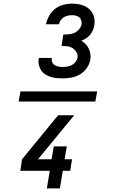

<svg xmlns="http://www.w3.org/2000/svg" viewBox="-20 -873 640 1061"><path d="M83 -312 93 -368H517L507 -312ZM327 -440Q309 -440 292 -441.5Q275 -443 259 -448.5Q243 -454 229 -463Q215 -472 206.5 -485.5Q198 -499 194.5 -515.5Q191 -532 194 -550L195 -553H266V-552Q264 -540 268.5 -529.5Q273 -519 282.5 -513Q292 -507 303 -505Q314 -503 326 -503Q339 -503 351.5 -505Q364 -507 376 -513Q388 -519 397 -530Q406 -541 408 -553Q411 -570 403 -584Q395 -598 382 -606.5Q369 -615 353 -617Q337 -619 320 -619L330 -682Q345 -682 361 -683.5Q377 -685 391.5 -691.5Q406 -698 417 -711Q428 -724 431 -739Q432 -750 429 -760.5Q426 -771 418 -777.5Q410 -784 399.5 -786.5Q389 -789 378 -789Q367 -789 355 -786.5Q343 -784 332.5 -777.5Q322 -771 315 -761Q308 -751 306 -739H234Q239 -763 251.5 -785.5Q264 -808 284.5 -824Q305 -840 329.5 -846.5Q354 -853 378 -853Q404 -853 429 -846.5Q454 -840 472.5 -823.5Q491 -807 498.5 -782.5Q506 -758 501 -732Q499 -718 493 -705Q487 -692 477.5 -680.5Q468 -669 455.5 -661Q443 -653 429 -648Q443 -640 453.5 -629Q464 -618 470.5 -604.5Q477 -591 479.5 -575Q482 -559 479 -543Q475 -519 459.5 -497Q444 -475 422 -462Q400 -449 375.5 -444.5Q351 -440 327 -440ZM239 168 255 71H92L102 7L301 -236H390L190 7H265L277 -64H349L337 7H378L368 71H327L311 168Z"/></svg>

Font: Iosevka Custom Oblique
Style: Regular
Weight: 400
Italic angle: -9°
Designer: Belleve Invis
Foundry: Belleve Invis
Version: Version 27.0.1